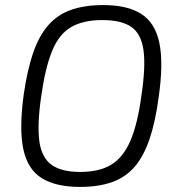

<svg xmlns="http://www.w3.org/2000/svg" viewBox="-20 -723 704 756"><path d="M387 -703Q482 -703 536.5 -668Q591 -633 607.5 -554Q624 -475 605 -342Q592 -243 568.5 -174.5Q545 -106 509 -65Q473 -24 420 -5.5Q367 13 295 13Q200 13 144.5 -21.5Q89 -56 72 -135Q55 -214 73 -348Q87 -446 110 -513.5Q133 -581 169.5 -623Q206 -665 259.5 -684Q313 -703 387 -703ZM383 -644Q307 -644 259.5 -616Q212 -588 185 -522Q158 -456 142 -342Q126 -231 135 -166.5Q144 -102 183 -74Q222 -46 295 -46Q371 -46 418 -74.5Q465 -103 493.5 -169Q522 -235 537 -348Q554 -461 545 -525.5Q536 -590 497 -617Q458 -644 383 -644Z"/></svg>

Font: Exo 2 Light
Style: Italic
Weight: 300
Italic angle: -8°
Designer: Natanael Gama
Foundry: Natanael Gama
Version: Version 2.010